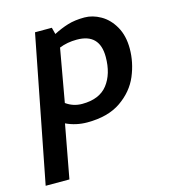

<svg xmlns="http://www.w3.org/2000/svg" viewBox="-103 -467 673 750"><g transform="rotate(-15 233.0 -92.0)"><path d="M105 -384 -10 206H86L126 -10Q166 9 212 9Q296 9 348.5 -27.5Q401 -64 423.5 -117.5Q446 -171 446 -227Q446 -279 425 -316Q404 -353 371.5 -371.5Q339 -390 306 -390Q267 -390 238 -381Q209 -372 180 -357L173 -384ZM347 -220Q347 -151 314 -108.5Q281 -66 211 -66Q175 -66 146 -87L184 -301Q216 -314 255 -314Q347 -314 347 -220Z"/></g></svg>

Font: Cambay Devanagari
Style: Bold Italic
Weight: 700
Designer: Pooja Saxena
Foundry: Pooja Saxena
Version: Version 1.005;PS 001.005;hotconv 1.0.70;makeotf.lib2.5.58329